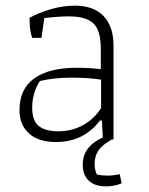

<svg xmlns="http://www.w3.org/2000/svg" viewBox="-20 -494 528 680"><path d="M411 155Q387 166 355 166Q315 166 294 145.5Q273 125 273 89Q273 25 344 -7L341 -67H334Q276 9 179 9Q116 9 82.5 -21.5Q49 -52 49 -104Q49 -179 101.5 -216.5Q154 -254 251 -254Q299 -254 337 -249V-322Q337 -386 311 -411Q285 -436 223 -436Q189 -436 137 -430L127 -360H94Q85 -386 85 -417V-431Q117 -449 160 -461.5Q203 -474 245 -474Q311 -474 346.5 -437.5Q382 -401 382 -332V0H376Q342 19 328.5 39Q315 59 315 88Q315 106 323 124Q342 128 363 128Q379 128 404 123ZM338 -212Q293 -219 233 -219Q171 -219 121 -207Q94 -164 94 -113Q94 -66 117.5 -47.5Q141 -29 187 -29Q234 -29 273.5 -50.5Q313 -72 338 -111Z"/></svg>

Font: Athiti Light
Style: Regular
Weight: 300
Designer: CadsonDemak Team
Foundry: CadsonDemak
Version: Version 1.032